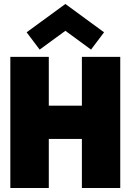

<svg xmlns="http://www.w3.org/2000/svg" viewBox="-20 -946 691 966"><path d="M392 -247H225.5V0H32V-660H225.5V-414.5H392V-660H585V0H392ZM179.5 -696.5 114 -783.5 309 -926 503.5 -783.5 438 -696.5 309 -791Z"/></svg>

Font: League Spartan Thin Black
Style: Regular
Weight: 900
Version: Version 2.002